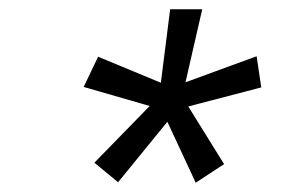

<svg xmlns="http://www.w3.org/2000/svg" viewBox="-20 -720 615 413"><path d="M234 -328 183 -370 302 -492 160 -533 191 -598 326 -542 346 -700H415L379 -543L532 -599L542 -532L385 -491L462 -367L401 -327L340 -458Z"/></svg>

Font: Von Book
Style: Italic
Weight: 400
Version: Version 4.000; ttfautohint (v1.8.4.7-5d5b)